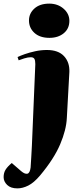

<svg xmlns="http://www.w3.org/2000/svg" viewBox="-93 -811 464 1060"><path d="M67 -698Q67 -737 97 -764Q127 -791 179 -791Q226 -791 258 -763Q290 -735 290 -696Q290 -653 259 -627.5Q228 -602 180 -602Q127 -602 97 -629.5Q67 -657 67 -698ZM276 -160Q273 -94 239 -14Q205 66 128 158Q94 198 63 213.5Q32 229 3 229Q-34 229 -53.5 210Q-73 191 -73 167Q-73 143 -62 125.5Q-51 108 -28 89L24 134Q44 151 58 148Q72 145 76 114Q78 87 79.5 58Q81 29 83 -5L102 -457Q102 -478 96.5 -486.5Q91 -495 77 -495Q61 -495 40.5 -488.5Q20 -482 10 -478L4 -496Q18 -503 43.5 -512Q69 -521 101 -528Q133 -535 166 -535Q229 -535 260.5 -501Q292 -467 290 -414Z"/></svg>

Font: Literata 72pt ExtraBold
Style: Italic
Weight: 800
Italic angle: -2°
Designer: Latin by Veronika Burian and Jose Scaglione. Greek by Irene Vlachou. Cyrillic by Vera Evstafieva
Foundry: TypeTogether
Version: Version 3.002